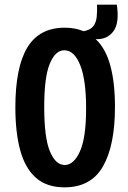

<svg xmlns="http://www.w3.org/2000/svg" viewBox="-20 -792 551 825"><path d="M257 13Q181 13 134.5 -28Q88 -69 67 -146Q46 -223 46 -330Q46 -503 97.5 -588Q149 -673 258 -673Q303 -673 339 -658Q368 -663 380.5 -679Q393 -695 395.5 -719Q398 -743 397 -772H482Q494 -692 466.5 -656.5Q439 -621 391 -624Q434 -584 454 -510.5Q474 -437 474 -333Q474 -167 422.5 -77Q371 13 257 13ZM258 -83Q297 -83 323.5 -141.5Q350 -200 350 -326Q350 -449 324.5 -512.5Q299 -576 256 -576Q218 -576 194 -518.5Q170 -461 170 -332Q170 -200 194.5 -141.5Q219 -83 258 -83Z"/></svg>

Font: Bricolage Grotesque 12pt Condensed SemiBold
Style: Regular
Weight: 600
Width: 3
Designer: Mathieu Triay
Foundry: Atelier Triay
Version: Version 1.001; ttfautohint (v1.8.4.7-5d5b);gftools[0.9.33.de